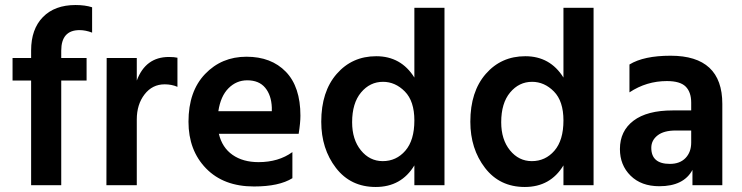

<svg xmlns="http://www.w3.org/2000/svg" viewBox="-20 -738 2957 765"><path d="M325 -417H224V0H104V-417H30V-507H104V-537Q104 -622 151 -670Q198 -718 281 -718Q319 -718 347 -709V-608Q321 -618 297 -618Q224 -618 224 -536V-507H325Z M525 0H404L405 -507H525V-417Q560 -511 653 -511Q674 -511 687 -508V-392Q664 -402 636 -402Q587 -402 556 -362Q525 -322 525 -262Z M1145 -28Q1092 5 992 5Q871 5 801 -67Q731 -139 731 -253Q731 -374 797 -443Q863 -512 962 -512Q1061 -512 1119 -452Q1177 -392 1177 -277Q1177 -249 1170 -205H852Q865 -150 906.5 -121Q948 -92 1010 -92Q1090 -92 1145 -132ZM965 -418Q922 -418 890.5 -386.5Q859 -355 850 -295H1063V-310Q1061 -359 1036.5 -388.5Q1012 -418 965 -418Z M1383 -251Q1383 -182 1418 -139Q1453 -96 1505 -96Q1559 -96 1595 -137.5Q1631 -179 1631 -258Q1631 -335 1593 -373.5Q1555 -412 1506 -412Q1454 -412 1418.5 -369.5Q1383 -327 1383 -251ZM1751 0H1631V-79Q1579 7 1477 7Q1377 7 1318.5 -69Q1260 -145 1260 -253Q1260 -373 1321.5 -443.5Q1383 -514 1479 -514Q1578 -514 1631 -429V-707H1751Z M1977 -251Q1977 -182 2012 -139Q2047 -96 2099 -96Q2153 -96 2189 -137.5Q2225 -179 2225 -258Q2225 -335 2187 -373.5Q2149 -412 2100 -412Q2048 -412 2012.5 -369.5Q1977 -327 1977 -251ZM2345 0H2225V-79Q2173 7 2071 7Q1971 7 1912.5 -69Q1854 -145 1854 -253Q1854 -373 1915.5 -443.5Q1977 -514 2073 -514Q2172 -514 2225 -429V-707H2345Z M2649 -85Q2689 -85 2711.5 -108.5Q2734 -132 2734 -170V-218H2672Q2625 -218 2600 -198.5Q2575 -179 2575 -149Q2575 -85 2649 -85ZM2739 -61Q2704 4 2607 4Q2535 4 2492.5 -38Q2450 -80 2450 -144Q2450 -216 2504 -257Q2558 -298 2660 -298H2734V-329Q2734 -371 2712 -393Q2690 -415 2637 -415Q2556 -415 2488 -370V-481Q2545 -516 2652 -516Q2858 -516 2858 -324V0H2739Z"/></svg>

Font: Hind Siliguri SemiBold
Style: Regular
Weight: 600
Designer: Jyotish Sonowal
Foundry: Indian Type Foundry
Version: Version 1.001;PS 1.0;hotconv 1.0.86;makeotf.lib2.5.63406; tt